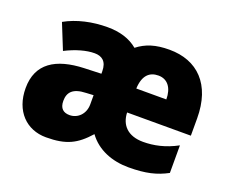

<svg xmlns="http://www.w3.org/2000/svg" viewBox="-98 -718 1054 883"><g transform="rotate(20 429.0 -276.5)"><path d="M594 -563C526 -563 480 -548 439 -516C401 -548 351 -563 291 -563C217 -563 144 -547 85 -514L135 -390C186 -416 236 -430 276 -430C311 -430 337 -413 337 -363V-352L254 -349C117 -344 32 -292 32 -171C32 -59 101 10 197 10C296 10 344 -15 402 -80C447 -18 521 10 601 10C685 10 737 -3 789 -31V-166C730 -134 675 -123 624 -123C549 -123 511 -164 509 -225H821V-309C821 -476 731 -563 594 -563ZM587 -434C632 -434 658 -399 658 -343H511C514 -410 545 -434 587 -434ZM301 -245 337 -247V-202C337 -155 304 -123 264 -123C234 -123 215 -138 215 -175C215 -217 237 -243 301 -245Z"/></g></svg>

Font: Noto Sans Kannada SemiCondensed Black
Style: Regular
Weight: 900
Width: 4
Designer: Jelle Bosma - Monotype Design Team
Foundry: Monotype Imaging Inc.
Version: Version 2.005